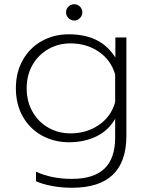

<svg xmlns="http://www.w3.org/2000/svg" viewBox="-20 -657 692 907"><path d="M292 -599Q292 -615 303.5 -626Q315 -637 331 -637Q346 -637 357.5 -626Q369 -615 369 -599Q369 -583 357.5 -571.5Q346 -560 331 -560Q315 -560 303.5 -571.5Q292 -583 292 -599ZM150 199V154Q223 188 320 188Q423 188 473.5 139.5Q524 91 524 -7V-96Q493 -41 436 -13Q379 15 306 15Q236 15 178.5 -16.5Q121 -48 88 -106Q55 -164 55 -240Q55 -316 88 -374Q121 -432 178 -463.5Q235 -495 305 -495Q381 -495 435.5 -468Q490 -441 525 -385V-480H577V-15Q577 230 320 230Q271 230 225.5 221.5Q180 213 150 199ZM524 -175V-306Q503 -375 445.5 -413.5Q388 -452 313 -452Q256 -452 209 -425.5Q162 -399 134 -351Q106 -303 106 -240Q106 -177 134 -128.5Q162 -80 209 -53.5Q256 -27 313 -27Q389 -27 447 -66.5Q505 -106 524 -175Z"/></svg>

Font: Prompt ExtraLight
Style: Regular
Weight: 275
Designer: Katatrad Team
Foundry: CadsonDemak
Version: Version 1.000